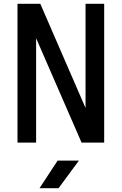

<svg xmlns="http://www.w3.org/2000/svg" viewBox="-20 -750 640 1010"><path d="M72 0V-730H192L430 -182V-730H528V0H409L170 -549V0ZM188 240 283 95H395L288 240Z"/></svg>

Font: Tiny Medium
Style: Regular
Weight: 500
Monospace: yes
Designer: Philipp Nurullin, Konstantin Bulenkov
Foundry: JetBrains
Version: Version 2.251; ttfautohint (v1.8.4.7-5d5b)